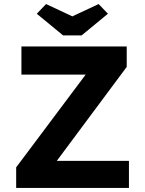

<svg xmlns="http://www.w3.org/2000/svg" viewBox="-20 -930 715 950"><path d="M60 0V-102L404 -561H86V-700H607V-599L261 -134H618V0ZM292 -755 162 -862 208 -910 338 -849 468 -910 514 -862 384 -755Z"/></svg>

Font: Lexend Deca SemiBold
Style: Regular
Weight: 600
Designer: Bonnie Shaver-Troup, Thomas Jockin
Foundry: Lexend
Version: Version 1.008; ttfautohint (v1.8.4.7-5d5b)